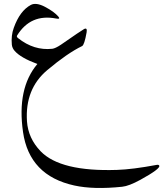

<svg xmlns="http://www.w3.org/2000/svg" viewBox="-20 -484 828 973"><path d="M136.2 -459Q163.1 -473.1 208.7 -449Q254.4 -424.8 275.4 -400.4Q288.6 -385.3 264.2 -390.1Q134.8 -415 66.4 -303.7Q63 -297.9 71.3 -291Q152.3 -226.6 245.1 -236.8Q260.7 -238.8 288.6 -257.3Q392.6 -329.6 406.2 -336.9Q423.3 -345.7 418.9 -319.8Q407.7 -256.3 396 -250.5Q321.3 -214.4 219.2 -128.4Q106 -33.2 116.7 130.9Q122.6 216.8 186 282.7Q286.6 386.7 573.7 377Q651.4 374.5 773.9 351.6Q784.2 349.6 787.1 355.5Q794.4 370.6 691.4 427.2Q633.3 459 599.1 462.4Q454.6 477.5 356.9 456.1Q128.4 406.2 96.7 185.1Q64.9 -36.1 169.4 -159.7Q85.4 -190.9 54.7 -225.6Q42 -239.7 40 -257.3Q35.6 -304.2 49.8 -342.8Q80.6 -429.2 136.2 -459Z"/></svg>

Font: Amiri
Style: Slanted
Weight: 400
Italic angle: 9°
Designer: Khaled Hosny
Version: Version 000.107